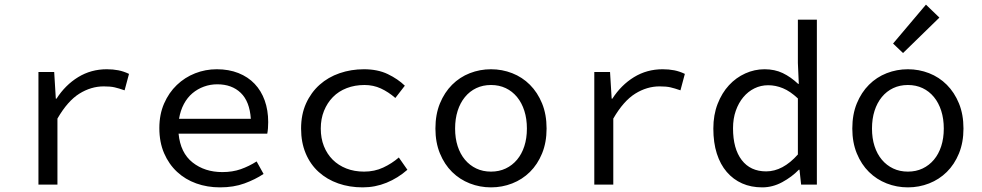

<svg xmlns="http://www.w3.org/2000/svg" viewBox="-20 -797 4240 829"><path d="M146 0V-486H214L221 -371H224Q262 -430 317.5 -464Q373 -498 441 -498Q468 -498 491 -493.5Q514 -489 537 -478L518 -407Q492 -416 474.5 -420Q457 -424 428 -424Q373 -424 322.5 -392.5Q272 -361 228 -285V0Z M930 12Q875 12 827.5 -5Q780 -22 744.5 -55Q709 -88 688.5 -135.5Q668 -183 668 -244Q668 -303 688.5 -350Q709 -397 743.5 -430Q778 -463 822.5 -480.5Q867 -498 916 -498Q968 -498 1009.5 -481.5Q1051 -465 1079.5 -435Q1108 -405 1123 -363Q1138 -321 1138 -270Q1138 -256 1137 -243Q1136 -230 1134 -220H751Q759 -137 811.5 -95.5Q864 -54 940 -54Q984 -54 1019.5 -66.5Q1055 -79 1088 -100L1118 -46Q1082 -22 1035.5 -5Q989 12 930 12ZM918 -433Q888 -433 860.5 -423Q833 -413 811 -394.5Q789 -376 774 -348Q759 -320 753 -284H1063Q1058 -359 1019.5 -396Q981 -433 918 -433Z M1546 12Q1489 12 1440.5 -5Q1392 -22 1356 -54.5Q1320 -87 1300 -134.5Q1280 -182 1280 -242Q1280 -303 1301.5 -350.5Q1323 -398 1360 -431Q1397 -464 1446.5 -481Q1496 -498 1551 -498Q1611 -498 1654.5 -477Q1698 -456 1728 -427L1687 -374Q1657 -400 1624.5 -415Q1592 -430 1554 -430Q1512 -430 1477 -416.5Q1442 -403 1417.5 -378Q1393 -353 1379 -318.5Q1365 -284 1365 -242Q1365 -200 1378.5 -166Q1392 -132 1416.5 -107.5Q1441 -83 1475.5 -69.5Q1510 -56 1552 -56Q1597 -56 1634.5 -73.5Q1672 -91 1702 -117L1739 -64Q1698 -28 1649 -8Q1600 12 1546 12Z M2100 12Q2052 12 2008.5 -5Q1965 -22 1932 -54.5Q1899 -87 1879.5 -134.5Q1860 -182 1860 -242Q1860 -303 1879.5 -350.5Q1899 -398 1932 -431Q1965 -464 2008.5 -481Q2052 -498 2100 -498Q2148 -498 2191.5 -481Q2235 -464 2268 -431Q2301 -398 2320.5 -350.5Q2340 -303 2340 -242Q2340 -182 2320.5 -134.5Q2301 -87 2268 -54.5Q2235 -22 2191.5 -5Q2148 12 2100 12ZM2100 -56Q2135 -56 2163.5 -69.5Q2192 -83 2212.5 -107.5Q2233 -132 2244 -166Q2255 -200 2255 -242Q2255 -284 2244 -318.5Q2233 -353 2212.5 -378Q2192 -403 2163.5 -416.5Q2135 -430 2100 -430Q2065 -430 2036.5 -416.5Q2008 -403 1987.5 -378Q1967 -353 1956 -318.5Q1945 -284 1945 -242Q1945 -200 1956 -166Q1967 -132 1987.5 -107.5Q2008 -83 2036.5 -69.5Q2065 -56 2100 -56Z M2546 0V-486H2614L2621 -371H2624Q2662 -430 2717.5 -464Q2773 -498 2841 -498Q2868 -498 2891 -493.5Q2914 -489 2937 -478L2918 -407Q2892 -416 2874.5 -420Q2857 -424 2828 -424Q2773 -424 2722.5 -392.5Q2672 -361 2628 -285V0Z M3271 12Q3223 12 3184.5 -5Q3146 -22 3118 -54.5Q3090 -87 3075 -134Q3060 -181 3060 -242Q3060 -301 3078.5 -348.5Q3097 -396 3127.5 -429Q3158 -462 3198 -480Q3238 -498 3281 -498Q3325 -498 3359.5 -481.5Q3394 -465 3426 -435H3429L3425 -525V-712H3507V0H3439L3432 -64H3429Q3399 -33 3357.5 -10.5Q3316 12 3271 12ZM3288 -57Q3360 -57 3425 -130V-372Q3392 -403 3360.5 -416Q3329 -429 3297 -429Q3265 -429 3237.5 -415.5Q3210 -402 3189.5 -377.5Q3169 -353 3157 -319Q3145 -285 3145 -243Q3145 -155 3182.5 -106Q3220 -57 3288 -57Z M3900 12Q3852 12 3808.5 -5Q3765 -22 3732 -54.5Q3699 -87 3679.5 -134.5Q3660 -182 3660 -242Q3660 -303 3679.5 -350.5Q3699 -398 3732 -431Q3765 -464 3808.5 -481Q3852 -498 3900 -498Q3948 -498 3991.5 -481Q4035 -464 4068 -431Q4101 -398 4120.5 -350.5Q4140 -303 4140 -242Q4140 -182 4120.5 -134.5Q4101 -87 4068 -54.5Q4035 -22 3991.5 -5Q3948 12 3900 12ZM3900 -56Q3935 -56 3963.5 -69.5Q3992 -83 4012.5 -107.5Q4033 -132 4044 -166Q4055 -200 4055 -242Q4055 -284 4044 -318.5Q4033 -353 4012.5 -378Q3992 -403 3963.5 -416.5Q3935 -430 3900 -430Q3865 -430 3836.5 -416.5Q3808 -403 3787.5 -378Q3767 -353 3756 -318.5Q3745 -284 3745 -242Q3745 -200 3756 -166Q3767 -132 3787.5 -107.5Q3808 -83 3836.5 -69.5Q3865 -56 3900 -56ZM3879 -568 3836 -609 3978 -777 4036 -721Z"/></svg>

Font: Source Code Pro
Style: Regular
Weight: 400
Monospace: yes
Designer: Paul D. Hunt, Teo Tuominen
Foundry: Adobe Systems Incorporated
Version: Version 2.030;PS 1.000;hotconv 16.6.51;makeotf.lib2.5.65220